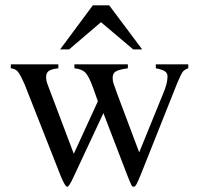

<svg xmlns="http://www.w3.org/2000/svg" viewBox="-20 -694 762 728"><path d="M570.8 -450.2H693.8V-435.1Q679.2 -430.2 672.9 -421.6Q666.5 -413.1 652.8 -380.9L515.1 -35.2Q502.9 -5.4 497.6 4.4Q492.2 14.2 486.8 14.2Q481.9 14.2 478.3 7.6Q474.6 1 462.9 -28.8L372.1 -265.1L259.8 -24.9Q242.2 14.2 234.9 14.2Q226.6 14.2 209 -29.8L74.2 -372.1Q57.6 -410.2 47.9 -421.9Q38.1 -433.6 21 -435.1V-450.2H201.2V-435.1Q174.8 -432.1 164.8 -424.8Q154.8 -417.5 154.8 -401.9Q154.8 -387.7 161.1 -372.1L259.8 -110.8L351.1 -310.1Q349.6 -314 331.1 -366.2Q315.9 -406.7 303 -419.4Q290 -432.1 262.2 -435.1V-450.2H464.8V-435.1Q430.2 -430.2 418.7 -422.9Q407.2 -415.5 407.2 -398.9Q407.2 -388.7 409.4 -380.9Q411.6 -373 423.8 -339.8L507.8 -116.2L598.1 -337.9Q615.2 -377.4 615.2 -403.8Q615.2 -416.5 605.7 -423.3Q596.2 -430.2 570.8 -435.1ZM519 -506.8H484.9L362.8 -609.9L242.2 -506.8H208L332 -673.8H394Z"/></svg>

Font: Accordance
Style: Regular
Weight: 400
Version: Version 1.1 (build May 11, 2018) Miklal Software Solutions, 